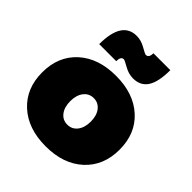

<svg xmlns="http://www.w3.org/2000/svg" viewBox="-218 -936 1084 1084"><g transform="rotate(45 324.0 -394.5)"><path d="M518 -794Q518 -701 489.5 -656.5Q461 -612 402 -612Q366 -612 331 -632Q296 -652 289 -652Q266 -652 266 -614H130Q130 -797 247 -797Q283 -797 317.5 -777Q352 -757 359 -757Q383 -757 383 -794ZM99 -478.5Q183 -555 324 -555Q465 -555 549 -478.5Q633 -402 633 -274Q633 -146 549 -69Q465 8 324 8Q183 8 99 -69Q15 -146 15 -274Q15 -402 99 -478.5ZM383.5 -348Q361 -377 324 -377Q287 -377 264.5 -348Q242 -319 242 -271Q242 -223 264.5 -194Q287 -165 324 -165Q361 -165 383.5 -194Q406 -223 406 -271Q406 -319 383.5 -348Z"/></g></svg>

Font: MontserratBlack
Style: Regular
Weight: 900
Designer: Julieta Ulanovsky
Foundry: Julieta Ulanovsky
Version: Version 4.000